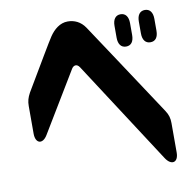

<svg xmlns="http://www.w3.org/2000/svg" viewBox="-83 -798 938 925"><g transform="rotate(-10 386.0 -336.0)"><path d="M564 -546C589 -546 602 -564 602 -596V-654C602 -686 588 -704 564 -704C540 -704 526 -686 526 -654V-596C526 -564 540 -546 564 -546ZM52 -210C52 -161 87 -151 112 -193L289 -486C298 -501 315 -506 328 -486C452 -294 525 -182 653 15C680 57 715 48 715 -1V-145C715 -169 710 -187 696 -208C564 -409 425 -618 392 -668C370 -701 339 -714 307 -714C269 -714 239 -688 218 -657C203 -635 145 -536 69 -408C57 -386 52 -369 52 -345ZM645 -596C645 -564 659 -546 683 -546C708 -546 721 -564 721 -596V-654C721 -686 707 -704 683 -704C659 -704 645 -686 645 -654Z"/></g></svg>

Font: コーポレート・ロゴ（ラウンド）ver3 Bold
Style: Regular
Weight: 700
Designer: [KANA_main] LOGOTYPE.JP [Source Han Sans] Ryoko NISHIZUKA 西塚涼子 (kana, bopomofo & ideographs); Paul D. Hunt (Latin, Greek
Version: Version 12.001;FEAKit 1.0